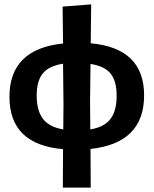

<svg xmlns="http://www.w3.org/2000/svg" viewBox="-20 -669 699 874"><path d="M266 185 267 10Q23 -11 23 -228Q23 -446 267 -471L265 -639L395 -649L393 -472Q636 -450 636 -235Q636 -17 392 9L393 185ZM147 -234Q147 -165 176 -127.5Q205 -90 268 -80L269 -192L267 -379Q203 -369 175 -335Q147 -301 147 -234ZM390 -208 391 -80Q454 -90 482.5 -127Q511 -164 511 -233Q511 -300 483.5 -334Q456 -368 392 -378Z"/></svg>

Font: Alegreya Sans
Style: Bold
Weight: 700
Designer: Juan Pablo del Peral
Foundry: Huerta Tipografica
Version: Version 2.007